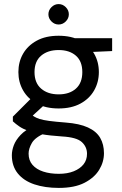

<svg xmlns="http://www.w3.org/2000/svg" viewBox="-20 -688 596 940"><path d="M268 232Q200 232 148 214.5Q96 197 67 161Q38 125 38 72Q38 49 47.5 23.5Q57 -2 80.5 -27Q104 -52 147 -72L204 -38Q152 -16 136 12Q120 40 120 64Q120 97 139 119Q158 141 191.5 152Q225 163 268 163Q310 163 341 150.5Q372 138 389 116.5Q406 95 406 65Q406 31 380.5 7.5Q355 -16 283 -20Q223 -24 183.5 -31Q144 -38 118 -47.5Q92 -57 74.5 -69Q57 -81 43 -94V-117L140 -214L212 -188L113 -97L126 -132Q137 -124 147 -117.5Q157 -111 174 -105.5Q191 -100 221 -96Q251 -92 302 -88Q369 -83 410.5 -64Q452 -45 470.5 -13Q489 19 489 62Q489 105 465.5 143.5Q442 182 393.5 207Q345 232 268 232ZM267 -157Q204 -157 160 -181Q116 -205 93 -245.5Q70 -286 70 -335Q70 -385 93 -425Q116 -465 160 -489Q204 -513 267 -513Q330 -513 374 -489Q418 -465 441 -425Q464 -385 464 -335Q464 -286 441 -245.5Q418 -205 374 -181Q330 -157 267 -157ZM267 -226Q320 -226 351.5 -254Q383 -282 383 -335Q383 -388 351.5 -415.5Q320 -443 267 -443Q214 -443 181.5 -415.5Q149 -388 149 -335Q149 -282 181.5 -254Q214 -226 267 -226ZM348 -430 323 -501H529V-438ZM267 -568Q247 -568 232 -583Q217 -598 217 -618Q217 -638 232 -653Q247 -668 267 -668Q287 -668 302 -653Q317 -638 317 -618Q317 -598 302 -583Q287 -568 267 -568Z"/></svg>

Font: DM Sans 17pt
Style: Regular
Weight: 400
Version: Version 4.004;gftools[0.9.30]